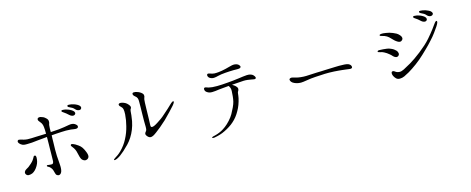

<svg xmlns="http://www.w3.org/2000/svg" viewBox="-36 -1378 5072 2066"><g transform="rotate(-15 2500.0 -345.0)"><path d="M846 -635Q856 -639 860.5 -649Q865 -659 857 -672Q849 -684 830.5 -694Q812 -704 796 -709Q780 -714 766.5 -716.5Q753 -719 741 -719Q737 -719 732 -718.5Q727 -718 724 -715Q719 -702 733 -695Q755 -685 769.5 -676.5Q784 -668 795 -654Q805 -642 820 -637Q835 -632 846 -635ZM766 -594Q777 -597 782.5 -607Q788 -617 781 -630Q773 -643 754.5 -654Q736 -665 721 -670Q689 -682 667 -682Q663 -682 657.5 -682Q652 -682 649 -679Q642 -668 658 -659Q695 -634 716 -613Q727 -602 741 -596.5Q755 -591 766 -594ZM729 -268Q709 -282 699 -287.5Q689 -293 679 -297Q670 -301 662.5 -302Q655 -303 651 -297Q647 -290 650 -284.5Q653 -279 661 -269Q689 -237 698 -189Q703 -165 708.5 -147Q714 -129 722 -117Q732 -104 747.5 -98Q763 -92 778 -99Q796 -107 801 -125Q806 -143 792 -179Q779 -212 765 -232.5Q751 -253 729 -268ZM171 -107Q207 -124 235 -172Q249 -196 254 -218.5Q259 -241 259 -259Q259 -270 256 -277.5Q253 -285 245 -285Q237 -286 232 -279Q227 -272 224 -264Q220 -256 210 -242Q200 -228 181 -211Q161 -193 148 -183.5Q135 -174 122 -168Q106 -160 99 -145.5Q92 -131 100 -117Q111 -99 131 -99Q151 -99 171 -107ZM129 -444Q146 -430 164 -427.5Q182 -425 204 -426Q226 -426 253.5 -428Q281 -430 319 -435Q347 -437 373 -440Q399 -443 424 -445Q424 -439 424 -433Q424 -427 424 -421Q424 -388 423.5 -364.5Q423 -341 422.5 -319.5Q422 -298 422 -273Q421 -235 421 -212Q421 -189 420 -175Q419 -162 412.5 -153.5Q406 -145 390 -147Q375 -148 367.5 -149Q360 -150 352 -151Q345 -153 343 -145.5Q341 -138 352 -133Q367 -127 380 -112Q393 -97 398 -80Q404 -64 407.5 -46Q411 -28 423 -21Q447 -5 467 -28Q477 -40 480.5 -62Q484 -84 483 -105Q482 -126 479.5 -159Q477 -192 475 -220Q473 -247 474 -290Q475 -333 476 -373Q476 -390 476.5 -410Q477 -430 478 -449Q501 -451 531 -453Q561 -455 590 -456.5Q619 -458 640 -458Q673 -458 693.5 -455.5Q714 -453 731 -450Q750 -447 761.5 -450.5Q773 -454 775 -465Q777 -476 769 -485Q761 -494 748 -502Q724 -516 682 -508Q660 -504 629.5 -499Q599 -494 568 -491Q547 -490 525 -488Q503 -486 478 -485Q478 -498 478 -508.5Q478 -519 478 -526Q479 -568 486 -581Q489 -589 488 -606Q487 -623 471 -638Q455 -654 441 -660.5Q427 -667 414 -670Q401 -673 390.5 -670Q380 -667 378 -659Q373 -649 380.5 -637Q388 -625 398 -614Q417 -594 421 -555Q424 -530 424 -481Q397 -480 365.5 -479Q334 -478 306.5 -477Q279 -476 263 -475Q238 -474 217.5 -475Q197 -476 178 -481Q159 -485 140 -491.5Q121 -498 113 -490Q104 -481 108.5 -469Q113 -457 129 -444Z M1462 -182Q1469 -171 1481 -162Q1493 -153 1506 -154Q1518 -155 1532.5 -162Q1547 -169 1572 -188Q1597 -206 1627 -231Q1657 -256 1695 -291Q1731 -326 1764 -361.5Q1797 -397 1817 -419Q1833 -438 1838 -448.5Q1843 -459 1839 -463Q1835 -468 1823 -460.5Q1811 -453 1796 -438Q1782 -423 1757.5 -401.5Q1733 -380 1705 -355Q1678 -330 1657 -315.5Q1636 -301 1610 -284Q1585 -268 1570.5 -262Q1556 -256 1546 -256Q1537 -256 1533.5 -262Q1530 -268 1531 -285Q1532 -302 1533.5 -351Q1535 -400 1536 -463Q1537 -506 1538 -530Q1539 -554 1541 -566Q1543 -578 1547 -586Q1553 -596 1549.5 -612Q1546 -628 1527 -641Q1508 -654 1494.5 -658.5Q1481 -663 1468 -666Q1457 -668 1448 -667Q1439 -666 1435 -660Q1431 -653 1435.5 -642Q1440 -631 1455 -620Q1471 -608 1476.5 -592.5Q1482 -577 1481 -552Q1481 -527 1480.5 -496Q1480 -465 1479 -423Q1478 -382 1478 -341Q1478 -300 1479 -277Q1479 -254 1476.5 -244Q1474 -234 1467 -226Q1457 -215 1455 -204.5Q1453 -194 1462 -182ZM1287 -205Q1310 -241 1326.5 -282Q1343 -323 1353 -372Q1359 -406 1362 -433.5Q1365 -461 1366 -480Q1367 -498 1376 -508Q1381 -515 1379.5 -526Q1378 -537 1364 -553Q1350 -570 1334 -578.5Q1318 -587 1303 -591Q1272 -599 1262 -587Q1257 -580 1262 -570Q1267 -560 1277 -553Q1293 -539 1297.5 -519Q1302 -499 1300 -463Q1297 -427 1292.5 -399Q1288 -371 1279 -336Q1262 -266 1229 -204Q1198 -143 1146 -91Q1125 -71 1109 -59.5Q1093 -48 1075 -37Q1067 -32 1061.5 -27Q1056 -22 1059 -18Q1062 -14 1070.5 -16Q1079 -18 1090 -22Q1113 -33 1133 -47.5Q1153 -62 1179 -85Q1210 -113 1237 -141Q1264 -169 1287 -205Z M2741 -512Q2733 -520 2716 -526Q2699 -532 2674 -531Q2655 -530 2631.5 -527Q2608 -524 2580 -520Q2552 -516 2514 -512Q2476 -508 2448 -506Q2419 -504 2392.5 -502Q2366 -500 2335 -500Q2303 -500 2281.5 -502Q2260 -504 2244 -508Q2227 -512 2216 -517Q2205 -522 2196 -517Q2189 -512 2190.5 -498Q2192 -484 2202 -474Q2212 -465 2227 -458Q2242 -451 2265 -451Q2282 -451 2304 -453.5Q2326 -456 2346 -459Q2362 -461 2393 -463.5Q2424 -466 2455 -469Q2463 -458 2468.5 -443.5Q2474 -429 2473 -408Q2472 -382 2469 -351Q2466 -320 2460 -294Q2454 -268 2437.5 -233Q2421 -198 2404 -168Q2387 -138 2357.5 -105.5Q2328 -73 2301 -53Q2273 -32 2251.5 -21Q2230 -10 2204 -1Q2190 4 2177 7Q2164 10 2156 12Q2140 15 2140 24Q2141 31 2166 28Q2176 26 2202.5 20Q2229 14 2257 3Q2286 -9 2315.5 -25.5Q2345 -42 2369 -60Q2394 -79 2416 -102Q2438 -125 2457 -154Q2476 -184 2490 -213Q2504 -242 2515 -280Q2526 -318 2528 -339Q2530 -360 2532 -371Q2534 -382 2539 -388.5Q2544 -395 2545 -400Q2547 -404 2547 -415Q2547 -426 2536 -438Q2528 -448 2516.5 -456.5Q2505 -465 2493 -472Q2527 -474 2565.5 -477Q2604 -480 2623 -481Q2646 -482 2669.5 -479Q2693 -476 2707 -473Q2723 -471 2734.5 -468Q2746 -465 2754 -470Q2763 -474 2759 -486Q2755 -498 2741 -512ZM2333 -595Q2352 -597 2369.5 -602Q2387 -607 2410 -610Q2435 -613 2456.5 -615Q2478 -617 2503 -618Q2529 -619 2549 -619.5Q2569 -620 2592 -619Q2616 -618 2626 -626Q2636 -634 2630 -645Q2618 -671 2580 -676Q2563 -678 2546.5 -674.5Q2530 -671 2512 -666Q2494 -661 2470 -655Q2446 -649 2427 -646Q2416 -644 2391 -641Q2366 -638 2341 -639Q2328 -640 2317 -643Q2306 -646 2299 -649Q2292 -651 2281.5 -654Q2271 -657 2265 -650Q2258 -643 2262.5 -629Q2267 -615 2279 -607Q2290 -600 2303 -596.5Q2316 -593 2333 -595Z M3761 -361Q3745 -368 3717 -369.5Q3689 -371 3658 -371Q3643 -371 3616.5 -370Q3590 -369 3559.5 -368Q3529 -367 3502 -366Q3475 -365 3459 -364Q3437 -364 3405.5 -362.5Q3374 -361 3342.5 -359.5Q3311 -358 3290 -357Q3261 -356 3229.5 -359.5Q3198 -363 3181 -368Q3162 -373 3142.5 -378.5Q3123 -384 3110 -374Q3102 -368 3107 -353.5Q3112 -339 3127 -328Q3142 -317 3166 -309.5Q3190 -302 3217 -302Q3243 -303 3273.5 -308.5Q3304 -314 3332 -317Q3355 -320 3385 -321.5Q3415 -323 3442.5 -324.5Q3470 -326 3488 -327Q3507 -328 3535.5 -327.5Q3564 -327 3593 -325.5Q3622 -324 3640 -322Q3658 -320 3680.5 -318Q3703 -316 3723 -313Q3743 -310 3753 -309Q3787 -303 3790 -321Q3791 -332 3784 -343Q3777 -354 3761 -361Z M4761 -634Q4772 -637 4777 -647Q4782 -657 4774 -670Q4766 -683 4747 -692.5Q4728 -702 4713 -707Q4697 -712 4683 -714.5Q4669 -717 4658 -717Q4654 -717 4648.5 -716.5Q4643 -716 4641 -713Q4638 -708 4641 -702Q4644 -696 4650 -693Q4672 -683 4686 -674.5Q4700 -666 4711 -652Q4721 -640 4736 -635Q4751 -630 4761 -634ZM4683 -592Q4694 -595 4699 -605Q4704 -615 4697 -628Q4690 -641 4671.5 -652Q4653 -663 4637 -669Q4606 -680 4582 -680Q4579 -681 4574 -680.5Q4569 -680 4566 -677Q4562 -672 4565 -666.5Q4568 -661 4574 -657Q4593 -645 4607.5 -633.5Q4622 -622 4633 -611Q4644 -600 4658 -594.5Q4672 -589 4683 -592ZM4797 -566Q4790 -570 4777 -555Q4764 -540 4754 -524Q4746 -512 4731 -492Q4716 -472 4697 -449Q4678 -426 4660 -405Q4634 -375 4600 -344.5Q4566 -314 4529 -285Q4491 -256 4461 -235Q4431 -214 4402 -197Q4352 -168 4322 -153Q4292 -138 4272 -139Q4256 -140 4245 -144Q4234 -148 4225 -155Q4206 -170 4193 -163Q4184 -158 4185 -142Q4186 -126 4194 -112Q4202 -96 4216.5 -82Q4231 -68 4256 -68Q4282 -68 4306.5 -79Q4331 -90 4364 -109Q4408 -135 4459 -172.5Q4510 -210 4556 -254Q4587 -284 4607 -303Q4627 -322 4643 -339Q4659 -356 4679 -378Q4710 -411 4737.5 -448.5Q4765 -486 4780 -509Q4812 -558 4797 -566ZM4310 -562Q4290 -570 4274 -574.5Q4258 -579 4237 -582Q4220 -585 4210 -585.5Q4200 -586 4192 -586Q4183 -586 4174 -583.5Q4165 -581 4165 -574Q4165 -566 4187 -562Q4217 -555 4238 -542.5Q4259 -530 4278 -508Q4291 -494 4303.5 -482.5Q4316 -471 4332 -461Q4365 -440 4385 -463Q4396 -474 4393 -490Q4390 -506 4377 -519Q4362 -536 4346 -545Q4330 -554 4310 -562ZM4124 -398Q4147 -394 4163.5 -385Q4180 -376 4191 -369Q4206 -358 4219 -347.5Q4232 -337 4244 -323Q4255 -310 4271.5 -304Q4288 -298 4301 -308Q4316 -319 4313 -337.5Q4310 -356 4298 -368Q4286 -380 4275.5 -387.5Q4265 -395 4246 -403Q4225 -413 4203.5 -415.5Q4182 -418 4162 -420Q4142 -422 4121 -422Q4100 -422 4099 -411Q4098 -403 4124 -398Z"/></g></svg>

Font: Hannari
Style: Regular
Weight: 400
Version: Version 1.12